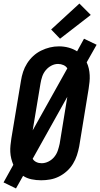

<svg xmlns="http://www.w3.org/2000/svg" viewBox="-27 -1007 564 1081"><path d="M63 54 -7 20 48 -79Q41 -96 36.5 -114Q32 -132 31 -151Q30 -170 32 -189Q34 -208 37 -228L91 -552Q95 -578 103 -602.5Q111 -627 125.5 -650Q140 -673 160 -691.5Q180 -710 204.5 -722Q229 -734 254 -740Q279 -746 305 -746Q333 -746 359 -739Q385 -732 407 -718L446 -789L517 -755L461 -656Q469 -639 473 -621Q477 -603 478 -584Q479 -565 477 -546Q475 -527 472 -507L419 -183Q414 -157 406 -132.5Q398 -108 384 -85Q370 -62 349.5 -43.5Q329 -25 305 -13Q281 -1 255.5 3.5Q230 8 205 8Q177 8 150.5 2.5Q124 -3 103 -17ZM157 -273 352 -622Q345 -634 330.5 -640.5Q316 -647 300 -647Q280 -647 261.5 -637Q243 -627 230 -611Q217 -595 210.5 -575.5Q204 -556 201 -537ZM207 -88Q227 -88 246 -97.5Q265 -107 278.5 -123.5Q292 -140 298.5 -159.5Q305 -179 309 -198L352 -462L157 -113Q164 -101 177.5 -94.5Q191 -88 207 -88ZM311 -789 261 -841 420 -987 484 -923Z"/></svg>

Font: Iosevka Curly Slab Oblique
Style: Bold
Weight: 700
Italic angle: -9°
Monospace: yes
Designer: Belleve Invis
Foundry: Belleve Invis
Version: Version 11.1.0; ttfautohint (v1.8.3)